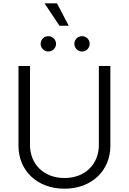

<svg xmlns="http://www.w3.org/2000/svg" viewBox="-20 -1125 776 1156"><path d="M368.2 11.2C532.2 11.2 644.5 -97.7 644.5 -247.1V-727.5H575.2V-252C575.2 -137.2 493.2 -53.2 368.2 -53.2C243.2 -53.2 160.6 -137.2 160.6 -252V-727.5H91.3V-247.1C91.3 -98.1 203.6 11.2 368.2 11.2ZM474.1 -814.9C499.5 -814.9 520 -835.9 520 -861.3C520 -886.7 499.5 -907.2 474.1 -907.2C448.2 -907.2 427.7 -886.7 427.7 -861.3C427.7 -835.9 448.2 -814.9 474.1 -814.9ZM271 -814.9C296.4 -814.9 317.4 -835.9 317.4 -861.3C317.4 -886.7 296.4 -907.2 271 -907.2C245.6 -907.2 224.6 -886.7 224.6 -861.3C224.6 -835.9 245.6 -814.9 271 -814.9ZM337.9 -970.2H393.6L323.2 -1105H248Z"/></svg>

Font: Raveo Light
Style: Regular
Weight: 300
Designer: Jakub Foglar, Rasmus Andersson (Inter)
Foundry: Jakubfoglar.com
Version: Version 1.100;Glyphs 3.2.3 (3260)